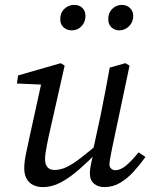

<svg xmlns="http://www.w3.org/2000/svg" viewBox="-20 -751 620 784"><path d="M156 13Q133 13 115.5 4.5Q98 -4 88.5 -21.5Q79 -39 79 -63Q79 -90 86 -123Q93 -156 99 -184L153 -430L164 -405L49 -410L54 -443L228 -493L244 -483L179 -195Q175 -176 171.5 -158.5Q168 -141 166 -126.5Q164 -112 164 -101Q164 -79 174 -68Q184 -57 203 -57Q228 -57 253.5 -69.5Q279 -82 313 -108.5Q347 -135 394 -175L400 -141H389Q343 -94 303.5 -59.5Q264 -25 228 -6Q192 13 156 13ZM406 13Q381 13 364 -1Q347 -15 347 -43Q347 -56 350 -73.5Q353 -91 362 -124H357L391 -281Q401 -329 410 -377.5Q419 -426 428 -475L492 -493L509 -483L437 -142Q433 -122 430 -105Q427 -88 427 -79Q427 -69 434 -62.5Q441 -56 451 -56Q471 -56 493 -73.5Q515 -91 546 -129L574 -110Q551 -78 525.5 -50Q500 -22 470.5 -4.5Q441 13 406 13ZM273 -627Q254 -627 240 -639Q226 -651 226 -673Q226 -699 243 -715Q260 -731 283 -731Q304 -731 316.5 -718.5Q329 -706 329 -686Q329 -661 313 -644Q297 -627 273 -627ZM467 -627Q449 -627 435.5 -639Q422 -651 422 -673Q422 -699 438.5 -715Q455 -731 477 -731Q497 -731 510.5 -718.5Q524 -706 524 -686Q524 -661 507 -644Q490 -627 467 -627Z"/></svg>

Font: Source Serif 4 18pt
Style: Italic
Weight: 400
Italic angle: -12°
Designer: Frank Grießhammer
Foundry: Adobe Systems Incorporated
Version: Version 4.004;hotconv 1.0.116;makeotfexe 2.5.65601